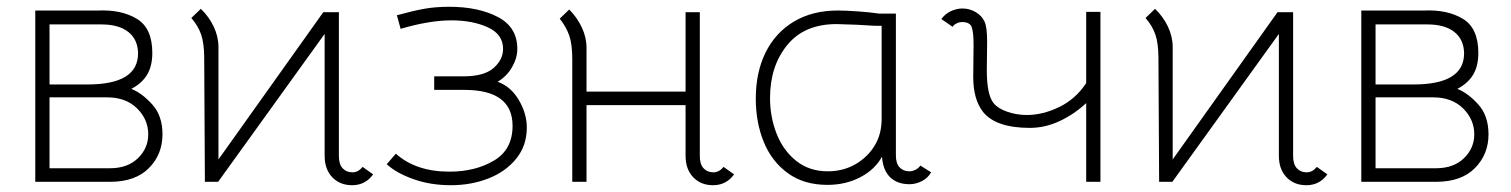

<svg xmlns="http://www.w3.org/2000/svg" viewBox="-20 -536 4454 566"><path d="M269 -505Q338 -508 383.5 -480.5Q429 -453 429 -380Q429 -341 413.5 -315.5Q398 -290 367 -274Q398 -262 428.5 -228.5Q459 -195 459 -140Q459 -81 419 -40.5Q379 0 304 0H84V-505ZM387 -380Q386 -420 358 -442Q330 -464 279 -464H126V-287H238Q388 -287 387 -380ZM417 -140Q417 -184 384 -216.5Q351 -249 296 -249H126V-40H304Q356 -40 386.5 -69.5Q417 -99 417 -140Z M933 -500H979V-76Q979 -52 990 -40Q1001 -28 1019 -28Q1036 -28 1049 -44L1080 -22Q1057 10 1018 10Q982 10 959.5 -13.5Q937 -37 937 -77V-436L623 0H584L582 -364Q582 -408 573 -434Q564 -460 544 -483L572 -510Q596 -487 610 -457.5Q624 -428 624 -397V-66Z M1120 -52 1147 -83Q1206 -30 1305 -30Q1381 -30 1436 -62.5Q1491 -95 1491 -165Q1491 -271 1349 -271H1260V-311H1347Q1407 -311 1435 -335.5Q1463 -360 1463 -392Q1463 -435 1418 -455.5Q1373 -476 1311 -476Q1246 -476 1161 -451L1150 -491Q1197 -504 1230 -510Q1263 -516 1305 -516Q1390 -516 1447.5 -486Q1505 -456 1505 -392Q1505 -365 1489.5 -338Q1474 -311 1447 -295Q1486 -281 1509.5 -241Q1533 -201 1533 -160Q1533 -107 1502 -68.5Q1471 -30 1420 -10Q1369 10 1309 10Q1249 10 1198.5 -8Q1148 -26 1120 -52Z M2083 -28Q2100 -28 2113 -44L2144 -22Q2121 10 2082 10Q2046 10 2023.5 -13.5Q2001 -37 2001 -77V-226H1709V0H1667V-362Q1667 -406 1658 -431.5Q1649 -457 1630 -481L1658 -508Q1681 -485 1695 -455.5Q1709 -426 1709 -395V-266H2001V-500H2043V-76Q2043 -52 2054 -40Q2065 -28 2083 -28Z M2725 -28Q2715 -11 2697.5 -2Q2680 7 2661 7Q2625 7 2604 -13.5Q2583 -34 2580 -74Q2559 -36 2516 -13.5Q2473 9 2419 9Q2350 9 2302.5 -25.5Q2255 -60 2231.5 -117.5Q2208 -175 2208 -245Q2208 -323 2237 -381.5Q2266 -440 2320.5 -472.5Q2375 -505 2450 -505Q2473 -505 2508.5 -502.5Q2544 -500 2571 -496H2621V-78Q2621 -54 2632 -42.5Q2643 -31 2661 -31Q2670 -31 2679.5 -36Q2689 -41 2693 -48ZM2579 -460Q2563 -459 2507 -463L2446 -465Q2351 -465 2300.5 -403Q2250 -341 2250 -247Q2250 -191 2269.5 -141.5Q2289 -92 2327.5 -61.5Q2366 -31 2420 -31Q2469 -31 2507 -55Q2545 -79 2564 -117Q2579 -147 2579 -186Z M3016 -159Q2916 -159 2878 -206Q2849 -243 2849 -309L2850 -403Q2850 -441 2844.5 -456Q2839 -471 2816 -471Q2808 -471 2800 -467Q2792 -463 2788 -457L2755 -480Q2767 -496 2784 -503.5Q2801 -511 2817 -511Q2838 -511 2856 -500.5Q2874 -490 2882 -473Q2890 -457 2890 -413L2889 -329Q2889 -257 2909 -232Q2922 -216 2949.5 -206.5Q2977 -197 3007 -197Q3054 -197 3102.5 -220.5Q3151 -244 3182 -291V-501H3224V0H3182V-232Q3145 -198 3102.5 -178.5Q3060 -159 3016 -159Z M3746 -500H3792V-76Q3792 -52 3803 -40Q3814 -28 3832 -28Q3849 -28 3862 -44L3893 -22Q3870 10 3831 10Q3795 10 3772.5 -13.5Q3750 -37 3750 -77V-436L3436 0H3397L3395 -364Q3395 -408 3386 -434Q3377 -460 3357 -483L3385 -510Q3409 -487 3423 -457.5Q3437 -428 3437 -397V-66Z M4178 -505Q4247 -508 4292.5 -480.5Q4338 -453 4338 -380Q4338 -341 4322.5 -315.5Q4307 -290 4276 -274Q4307 -262 4337.5 -228.5Q4368 -195 4368 -140Q4368 -81 4328 -40.5Q4288 0 4213 0H3993V-505ZM4296 -380Q4295 -420 4267 -442Q4239 -464 4188 -464H4035V-287H4147Q4297 -287 4296 -380ZM4326 -140Q4326 -184 4293 -216.5Q4260 -249 4205 -249H4035V-40H4213Q4265 -40 4295.5 -69.5Q4326 -99 4326 -140Z"/></svg>

Font: Bellota Light
Style: Regular
Weight: 300
Designer: Kemie Guaida
Foundry: Kemie Guaida
Version: Version 4.001